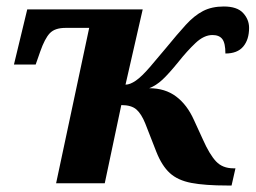

<svg xmlns="http://www.w3.org/2000/svg" viewBox="-20 -565 788 592"><path d="M681 7Q612 7 570 -1Q528 -9 503.5 -31.5Q479 -54 462 -97L428 -184Q416 -214 400.5 -227.5Q385 -241 354 -241L303 0H153L255 -479H182Q149 -479 133.5 -462.5Q118 -446 104 -406L90 -366H23L64 -536H420L367 -304Q381 -304 399 -316.5Q417 -329 442 -358L491 -416Q527 -460 553 -488.5Q579 -517 606 -531Q633 -545 670 -545Q711 -545 729.5 -525Q748 -505 748 -479Q748 -443 730 -421.5Q712 -400 675 -400Q675 -432 665.5 -444.5Q656 -457 635 -457Q609 -457 583 -432.5Q557 -408 530 -374Q500 -337 480.5 -319Q461 -301 440 -293Q489 -293 523 -267.5Q557 -242 578 -195L606 -134Q626 -89 646 -67.5Q666 -46 700 -46H706L694 7Z"/></svg>

Font: Noto Serif
Style: Bold Italic
Weight: 700
Italic angle: -12°
Designer: Monotype Design Team
Foundry: Monotype Imaging Inc.
Version: Version 2.013